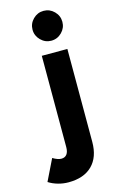

<svg xmlns="http://www.w3.org/2000/svg" viewBox="-206 -793 644 1063"><g transform="rotate(-15 116.5 -261.5)"><path d="M73.9 -652.5Q73.9 -687.6 99.2 -712.8Q124.6 -738 159.4 -738Q194.4 -738 219.7 -712.8Q244.9 -687.6 244.9 -652.5Q244.9 -617.7 219.7 -592.4Q194.4 -567 159.4 -567Q124.6 -567 99.2 -592.4Q73.9 -617.7 73.9 -652.5ZM-64.4 183.1 -4.9 61.3Q23.8 78.4 44 78.4Q64.7 78.4 75.4 64.1Q86.1 49.9 86.1 22.6V-500H232.7V32.7Q232.7 119.8 184.7 167.4Q136.7 215 48.4 215Q18.7 215 -10.6 206.8Q-39.8 198.7 -64.4 183.1Z"/></g></svg>

Font: Oak Sans Light
Style: Regular
Weight: 400
Designer: Erik Kennedy, Walven
Foundry: Erik Kennedy, Walven
Version: Version 1.100;Glyphs 3.1.2 (3151)